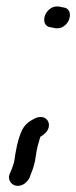

<svg xmlns="http://www.w3.org/2000/svg" viewBox="-20 -495 241 607"><path d="M12 79C21 94 40 97 57 86C64 81 70 74 74 66V65L80 49C85 38 88 25 91 13V12C94 -8 97 -30 104 -50V-51C105 -56 107 -59 108 -63C110 -64 121 -70 129 -81C146 -108 123 -136 91 -121C77 -114 61 -105 51 -86C36 -57 29 -14 25 15C24 21 20 31 17 40L11 54C6 65 9 74 12 79ZM139 -409 154 -406C160 -405 171 -405 180 -411C206 -427 209 -467 183 -471L168 -474C162 -475 152 -476 141 -469C113 -451 113 -412 139 -409Z"/></svg>

Font: Stray Cat
Style: ExBdObl
Weight: 800
Version: Version 1.0